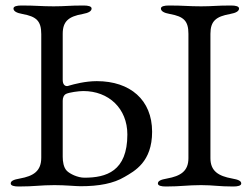

<svg xmlns="http://www.w3.org/2000/svg" viewBox="-20 -673 915 698"><path d="M48 5C106 5 126 0 178 0C218 0 255 4 273 4C340 4 393 -6 433 -30C469 -51 533 -84 533 -194C533 -310 453 -378 332 -378C290 -378 249 -367 232 -362C229 -361 226 -360 224 -360C214 -360 208 -368 208 -383V-550C208 -596 230 -613 280 -622C303 -626 313 -633 313 -642C313 -650 301 -653 284 -653C230 -653 218 -650 175 -650C129 -650 112 -653 58 -653C41 -653 29 -650 29 -642C29 -633 39 -626 62 -622C112 -613 130 -597 130 -549V-100C130 -51 102 -33 52 -24C29 -20 19 -15 19 -6C19 2 31 5 48 5ZM208 -103V-307C208 -318 212 -328 221 -332C232 -337 265 -342 283 -342C375 -342 443 -279 443 -184C443 -50 366 -27 287 -27C262 -27 234 -41 223 -52C211 -64 208 -86 208 -103ZM583 5C637 5 661 0 711 0C757 0 774 5 828 5C845 5 857 2 857 -6C857 -15 847 -20 824 -24C774 -33 745 -51 745 -98V-550C745 -597 766 -613 816 -622C839 -626 849 -633 849 -642C849 -650 837 -653 820 -653C766 -653 754 -650 711 -650C665 -650 648 -653 594 -653C577 -653 565 -650 565 -642C565 -633 575 -626 598 -622C648 -613 665 -597 665 -550V-98C665 -51 637 -33 587 -24C564 -20 554 -15 554 -6C554 2 566 5 583 5Z"/></svg>

Font: EB Garamond
Style: Regular
Weight: 400
Designer: Georg Duffner and Octavio Pardo
Foundry: Georg Duffner
Version: Version 1.000;PS 001.000;hotconv 1.0.88;makeotf.lib2.5.64775